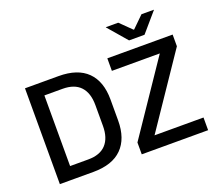

<svg xmlns="http://www.w3.org/2000/svg" viewBox="-134 -1015 1366 1203"><g transform="rotate(-20 549.5 -413.0)"><path d="M139.5 0V-84.5H291Q370 -84.5 409.8 -127.5Q449.5 -170.5 449.5 -250.5V-389.5Q449.5 -470 409.8 -512.8Q370 -555.5 291 -555.5H139V-639H294.5Q421.5 -639 486 -574.8Q550.5 -510.5 550.5 -390V-250Q550.5 -129.5 486 -64.8Q421.5 0 294.5 0ZM71 0V-639H170V0ZM1059.5 -84.5V0H617V-79L939.5 -555.5H620V-639H1055.5V-561L733 -84.5ZM786.5 -698 678 -824V-825.5H760.5L836 -751.5H840L915.5 -825.5H998V-824L889.5 -698Z"/></g></svg>

Font: Anek Latin Medium Medium
Style: Regular
Weight: 500
Version: Version 1.003